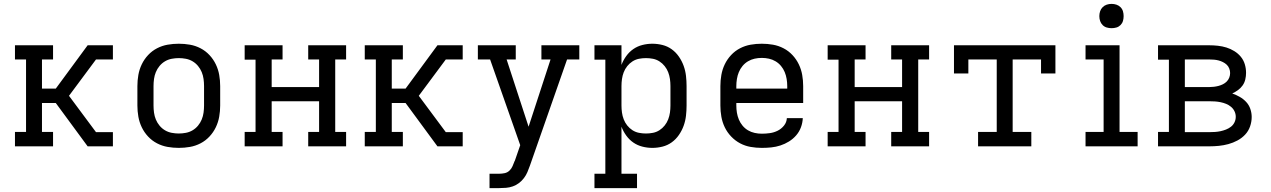

<svg xmlns="http://www.w3.org/2000/svg" viewBox="-20 -753 6540 988"><path d="M57 0V-74H114V-447H57V-520H253V-447H196V-297H267L431 -520H561V-447H474L335 -260L474 -73H561V0H431L267 -223H196V-74H253V0Z M900 8Q871 8 842.5 3Q814 -2 788 -15.5Q762 -29 742 -50.5Q722 -72 709.5 -98Q697 -124 692 -152.5Q687 -181 687 -210V-310Q687 -339 692 -367.5Q697 -396 709.5 -422Q722 -448 742 -469.5Q762 -491 788 -504.5Q814 -518 842.5 -523Q871 -528 900 -528Q929 -528 957.5 -523Q986 -518 1012 -504.5Q1038 -491 1058 -469.5Q1078 -448 1090.5 -422Q1103 -396 1108 -367.5Q1113 -339 1113 -310V-210Q1113 -181 1108 -152.5Q1103 -124 1090.5 -98Q1078 -72 1058 -50.5Q1038 -29 1012 -15.5Q986 -2 957.5 3Q929 8 900 8ZM900 -66Q918 -66 936.5 -69.5Q955 -73 971 -82.5Q987 -92 999 -106.5Q1011 -121 1018 -138Q1025 -155 1027.5 -173.5Q1030 -192 1030 -210V-310Q1030 -328 1027.5 -346.5Q1025 -365 1018 -382Q1011 -399 999 -413.5Q987 -428 971 -437.5Q955 -447 936.5 -450.5Q918 -454 900 -454Q882 -454 863.5 -450.5Q845 -447 829 -437.5Q813 -428 801 -413.5Q789 -399 782 -382Q775 -365 772.5 -346.5Q770 -328 770 -310V-210Q770 -192 772.5 -173.5Q775 -155 782 -138Q789 -121 801 -106.5Q813 -92 829 -82.5Q845 -73 863.5 -69.5Q882 -66 900 -66Z M1434 0H1239V-74H1295V-446H1239V-520H1434V-447H1378V-305H1622V-447H1566V-520H1761V-447H1705V-74H1761V0H1566V-74H1622V-232H1378V-74H1434Z M1857 0V-74H1914V-447H1857V-520H2053V-447H1996V-297H2067L2231 -520H2361V-447H2274L2135 -260L2274 -73H2361V0H2231L2067 -223H1996V-74H2053V0Z M2499 215V141H2548Q2563 141 2577 138Q2591 135 2601.5 125Q2612 115 2617.5 102Q2623 89 2628 76V75H2629L2657 -6L2502 -447H2439V-520H2634V-447H2587L2700 -101L2813 -447H2766V-520H2961V-447H2898L2707 99Q2701 116 2694 132.5Q2687 149 2676 163.5Q2665 178 2650.5 189Q2636 200 2619 206Q2602 212 2584 213.5Q2566 215 2548 215Z M3258 215H3039V141H3095V-446H3039V-520H3178V-419Q3187 -443 3202.5 -464.5Q3218 -486 3239 -500.5Q3260 -515 3285.5 -521.5Q3311 -528 3337 -528Q3363 -528 3389 -521.5Q3415 -515 3436.5 -499.5Q3458 -484 3473.5 -461.5Q3489 -439 3498 -414Q3507 -389 3510 -362.5Q3513 -336 3513 -310V-210Q3513 -184 3510 -157.5Q3507 -131 3498 -106Q3489 -81 3473.5 -58.5Q3458 -36 3436.5 -20.5Q3415 -5 3389 1.5Q3363 8 3337 8Q3311 8 3285.5 1.5Q3260 -5 3239 -19.5Q3218 -34 3202.5 -55.5Q3187 -77 3178 -101V141H3258ZM3304 -66Q3322 -66 3340 -69.5Q3358 -73 3373.5 -83Q3389 -93 3400.5 -107.5Q3412 -122 3418.5 -139Q3425 -156 3427.5 -174Q3430 -192 3430 -210V-310Q3430 -328 3427.5 -346Q3425 -364 3418.5 -381Q3412 -398 3400.5 -412.5Q3389 -427 3373.5 -437Q3358 -447 3340 -450.5Q3322 -454 3304 -454Q3286 -454 3268 -450.5Q3250 -447 3234.5 -437Q3219 -427 3207.5 -412.5Q3196 -398 3189.5 -381Q3183 -364 3180.5 -346Q3178 -328 3178 -310V-210Q3178 -192 3180.5 -174Q3183 -156 3189.5 -139Q3196 -122 3207.5 -107.5Q3219 -93 3234.5 -83Q3250 -73 3268 -69.5Q3286 -66 3304 -66Z M3900 8Q3871 8 3842.5 3Q3814 -2 3788.5 -15.5Q3763 -29 3742.5 -50.5Q3722 -72 3709.5 -98Q3697 -124 3692 -152.5Q3687 -181 3687 -210V-310Q3687 -339 3692 -367.5Q3697 -396 3709.5 -422Q3722 -448 3742 -469.5Q3762 -491 3788 -504.5Q3814 -518 3842.5 -523Q3871 -528 3900 -528Q3929 -528 3957.5 -523Q3986 -518 4012 -504.5Q4038 -491 4058 -469.5Q4078 -448 4090.5 -422Q4103 -396 4108 -367.5Q4113 -339 4113 -310V-223H3769V-210Q3769 -191 3772 -173Q3775 -155 3782 -138Q3789 -121 3801 -106.5Q3813 -92 3829 -82.5Q3845 -73 3863.5 -69Q3882 -65 3900 -65Q3921 -65 3942 -68Q3963 -71 3982 -80.5Q4001 -90 4014.5 -107Q4028 -124 4029 -145H4111Q4110 -121 4101.5 -98Q4093 -75 4077 -56.5Q4061 -38 4040 -25Q4019 -12 3996 -4.5Q3973 3 3949 5.5Q3925 8 3900 8ZM4031 -297V-310Q4031 -328 4028 -346.5Q4025 -365 4018 -382Q4011 -399 3999 -413.5Q3987 -428 3971 -437.5Q3955 -447 3937 -451Q3919 -455 3900 -455Q3881 -455 3863 -451Q3845 -447 3829 -437.5Q3813 -428 3801 -413.5Q3789 -399 3782 -382Q3775 -365 3772 -346.5Q3769 -328 3769 -310V-297Z M4434 0H4239V-74H4295V-446H4239V-520H4434V-447H4378V-305H4622V-447H4566V-520H4761V-447H4705V-74H4761V0H4566V-74H4622V-232H4378V-74H4434Z M5013 0V-74H5109V-447H4963V-375H4889V-520H5411V-375H5337V-447H5191V-74H5287V0Z M5566 0V-74H5659V-447H5566V-520H5741V-74H5834V0ZM5700 -608Q5687 -608 5675 -611.5Q5663 -615 5654 -624Q5645 -633 5641 -645Q5637 -657 5637 -670Q5637 -683 5641 -695Q5645 -707 5654 -716Q5663 -725 5675 -729Q5687 -733 5700 -733Q5713 -733 5725 -729Q5737 -725 5746 -716Q5755 -707 5758.5 -695Q5762 -683 5762 -670Q5762 -657 5758.5 -645Q5755 -633 5746 -624Q5737 -615 5725 -611.5Q5713 -608 5700 -608Z M5939 0V-74H5995V-446H5939V-520H6203Q6225 -520 6247.5 -517.5Q6270 -515 6291 -508.5Q6312 -502 6331.5 -490Q6351 -478 6365 -461Q6379 -444 6385.5 -422.5Q6392 -401 6392 -378Q6392 -361 6388 -344Q6384 -327 6374 -313Q6364 -299 6350 -289Q6336 -279 6321 -272Q6341 -265 6359.5 -254.5Q6378 -244 6392.5 -228.5Q6407 -213 6414 -192.5Q6421 -172 6421 -151Q6421 -126 6412.5 -102Q6404 -78 6387 -60Q6370 -42 6347.5 -30Q6325 -18 6301 -11.5Q6277 -5 6252.5 -2.5Q6228 0 6203 0ZM6077 -305H6203Q6215 -305 6227 -306.5Q6239 -308 6250.5 -311Q6262 -314 6273 -319.5Q6284 -325 6292.5 -333.5Q6301 -342 6305.5 -353.5Q6310 -365 6310 -377Q6310 -389 6305.5 -400.5Q6301 -412 6292.5 -420Q6284 -428 6273 -433.5Q6262 -439 6250.5 -442Q6239 -445 6227 -446Q6215 -447 6203 -447H6077ZM6077 -73H6203Q6218 -73 6232.5 -74Q6247 -75 6261 -78Q6275 -81 6289 -86.5Q6303 -92 6314.5 -101Q6326 -110 6332.5 -123.5Q6339 -137 6339 -152Q6339 -167 6332.5 -180.5Q6326 -194 6314.5 -203.5Q6303 -213 6289.5 -218.5Q6276 -224 6261.5 -227Q6247 -230 6232.5 -231Q6218 -232 6203 -232H6077Z"/></svg>

Font: Iosevka Etoile
Style: Regular
Weight: 400
Designer: Belleve Invis
Foundry: Belleve Invis
Version: Version 33.2.4